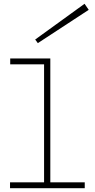

<svg xmlns="http://www.w3.org/2000/svg" viewBox="-20 -995 501 1015"><path d="M213 0V-686H246V0ZM33 0V-31H428V0ZM34 -655V-686H246V-655ZM180 -767 166 -786 427 -975 449 -943Z"/></svg>

Font: BioRhyme SemiExpanded ExtraLight
Style: Regular
Weight: 250
Width: 6
Designer: Aoife Mooney
Foundry: Aoife Mooney Type
Version: Version 1.600;gftools[0.9.33]